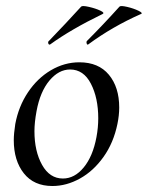

<svg xmlns="http://www.w3.org/2000/svg" viewBox="-20 -607 493 641"><path d="M31 -193Q26 -161 26 -139Q26 -71 59.5 -28.5Q93 14 155 14Q202 14 247 -11Q292 -36 325.5 -83Q359 -130 372 -193Q378 -222 378 -248Q378 -316 343.5 -357.5Q309 -399 245 -399Q195 -399 150 -372.5Q105 -346 73.5 -299Q42 -252 31 -193ZM95 -169Q95 -198 102 -236Q114 -301 145 -338Q176 -375 214 -375Q259 -375 283.5 -327.5Q308 -280 308 -212Q308 -181 302 -149Q290 -85 259.5 -48Q229 -11 190 -11Q146 -11 120.5 -56.5Q95 -102 95 -169ZM143 -470Q140 -468 141 -463Q142 -458 146 -458L148 -459Q217 -509 322 -560Q331 -564 315 -571.5Q299 -579 277 -584Q255 -589 251 -585Q201 -530 143 -470ZM270 -470Q268 -468 269 -463Q270 -458 273 -458L275 -459Q355 -518 450 -560Q459 -563 442.5 -571Q426 -579 404.5 -584Q383 -589 379 -585Q325 -525 270 -470Z"/></svg>

Font: CormorantInfant-MediumItalic
Style: Italic
Weight: 500
Italic angle: -10°
Designer: Christian Thalmann (Catharsis Fonts)
Foundry: Catharsis Fonts
Version: Version 3.303